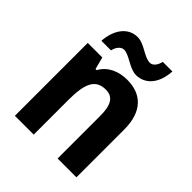

<svg xmlns="http://www.w3.org/2000/svg" viewBox="-207 -937 1017 1017"><g transform="rotate(45 301.0 -429.0)"><path d="M115 -656H187C194 -689 215 -708 233 -708C274 -708 323 -657 373 -657C436 -657 490 -706 496 -807H424C417 -775 399 -755 379 -755C334 -755 290 -806 237 -806C167 -806 121 -744 115 -656ZM358 -607C296 -607 238 -584 207 -528H199L181 -597H72V-51H213V-311C213 -432 237 -490 315 -490C370 -490 392 -450 392 -372V-51H533V-409C533 -544 465 -607 358 -607Z"/></g></svg>

Font: Noto Sans Tamil UI SemiCondensed
Style: Bold
Weight: 700
Width: 4
Designer: Jelle Bosma - Monotype Design Team
Foundry: Monotype Imaging Inc.
Version: Version 2.004